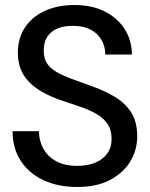

<svg xmlns="http://www.w3.org/2000/svg" viewBox="-20 -732 596 764"><path d="M287 12Q210 12 152 -15.5Q94 -43 62 -93Q30 -143 30 -210H135Q135 -172 152.5 -140.5Q170 -109 203.5 -90.5Q237 -72 287 -72Q328 -72 358.5 -84.5Q389 -97 406.5 -121Q424 -145 424 -179Q424 -216 407 -240Q390 -264 361.5 -280Q333 -296 297 -308Q261 -320 223 -333Q136 -363 93.5 -408Q51 -453 51 -522Q51 -579 78.5 -621.5Q106 -664 157 -688Q208 -712 277 -712Q345 -712 395.5 -687Q446 -662 475 -618Q504 -574 505 -515H399Q399 -547 384 -573Q369 -599 341 -614Q313 -629 272 -629Q238 -630 211 -619.5Q184 -609 169 -587Q154 -565 154 -531Q154 -500 166.5 -480.5Q179 -461 203.5 -446.5Q228 -432 263 -419Q298 -406 343 -390Q394 -372 435.5 -347.5Q477 -323 501.5 -285.5Q526 -248 526 -189Q526 -136 499 -90.5Q472 -45 419 -16.5Q366 12 287 12Z"/></svg>

Font: DM Sans 36pt Medium
Style: Regular
Weight: 500
Designer: Colophon Foundry, Jonny Pinhorn
Foundry: Colophon Foundry
Version: Version 4.004;gftools[0.9.30]